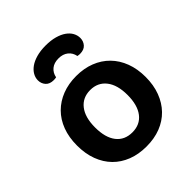

<svg xmlns="http://www.w3.org/2000/svg" viewBox="-200 -830 969 969"><g transform="rotate(-45 285.0 -345.5)"><path d="M530 -237Q530 -179 512.5 -132.5Q495 -86 463 -53Q431 -20 386 -2.5Q341 15 285 15Q229 15 184 -2.5Q139 -20 107 -52.5Q75 -85 57.5 -131.5Q40 -178 40 -237Q40 -295 57.5 -341.5Q75 -388 107.5 -420.5Q140 -453 185 -470.5Q230 -488 285 -488Q340 -488 385 -470.5Q430 -453 462.5 -420Q495 -387 512.5 -340.5Q530 -294 530 -237ZM285 -388Q231 -388 200 -348.5Q169 -309 169 -237Q169 -164 199.5 -125Q230 -86 285 -86Q340 -86 370.5 -125.5Q401 -165 401 -237Q401 -309 370 -348.5Q339 -388 285 -388ZM285 -614Q253 -614 233.5 -598Q214 -582 209 -555Q204 -554 200 -553.5Q196 -553 191 -553Q162 -553 147.5 -569.5Q133 -586 133 -609Q133 -628 143 -645.5Q153 -663 172 -676.5Q191 -690 219.5 -698Q248 -706 285 -706Q322 -706 350.5 -698Q379 -690 398 -676.5Q417 -663 426.5 -645.5Q436 -628 436 -609Q436 -586 421.5 -569.5Q407 -553 378 -553Q371 -553 361 -555Q356 -582 336 -598Q316 -614 285 -614Z"/></g></svg>

Font: Baloo Bhaina 2 SemiBold
Style: Regular
Weight: 600
Designer: Yesha Goshar, Manish Minz, Shuchita Grover and Ek Type
Foundry: Ek Type
Version: Version 1.640;hotconv 1.0.111;makeotfexe 2.5.65597; ttfautoh